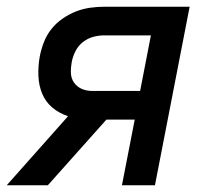

<svg xmlns="http://www.w3.org/2000/svg" viewBox="-46 -550 616 570"><path d="M96 0H-26L156 -205Q129 -214 109 -231Q89 -248 79 -272.5Q69 -297 68 -325.5Q67 -354 72 -382Q76 -403 84 -424Q92 -445 106 -463Q120 -481 139.5 -494.5Q159 -508 179.5 -516Q200 -524 221.5 -527Q243 -530 263 -530H517L414 0H316L354 -195H270ZM228 -280H370L402 -445H263Q247 -445 230.5 -440.5Q214 -436 200 -425Q186 -414 178 -398Q170 -382 167 -366Q164 -350 164.5 -333.5Q165 -317 174 -304.5Q183 -292 197 -286Q211 -280 228 -280Z"/></svg>

Font: Lode Dark
Style: Bold Italic
Weight: 700
Italic angle: -11°
Monospace: yes
Designer: Belleve Invis
Foundry: Belleve Invis
Version: Version 29.2.0; ttfautohint (v1.8.3)